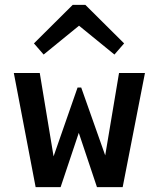

<svg xmlns="http://www.w3.org/2000/svg" viewBox="-20 -772 654 792"><path d="M578 -471 486 0H380L305 -224L230 0H127L37 -471H144L201 -127L300 -411H315L414 -131L471 -471ZM160 -547 120 -593 280 -752H332L492 -593L452 -547L306 -666Z"/></svg>

Font: Intel One Mono Medium
Style: Regular
Weight: 500
Monospace: yes
Designer: Fred Shallcrass
Foundry: Frere-Jones Type LLC
Version: Version 1.400;hotconv 1.1.0;makeotfexe 2.6.0;FJTRelease1.4